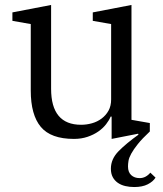

<svg xmlns="http://www.w3.org/2000/svg" viewBox="-20 -548 658 774"><path d="M521 206Q502 206 485 202Q468 198 455 189Q442 180 434.5 166Q427 152 427 132Q427 93 458 61.5Q489 30 538 -5L537 -9L430 12V-78H426Q420 -63 407.5 -47Q395 -31 376.5 -18Q358 -5 333 3.5Q308 12 278 12Q185 12 144.5 -36.5Q104 -85 104 -183V-451L30 -464V-498L186 -528V-190Q186 -45 307 -45Q329 -45 350.5 -51Q372 -57 389.5 -70Q407 -83 417.5 -102Q428 -121 428 -147V-451L354 -464V-498L510 -528V-65L584 -52V-18Q553 11 535.5 33Q518 55 509 71.5Q500 88 498 100.5Q496 113 496 123Q496 146 509 158Q522 170 543 170Q556 170 567 164Q578 158 586 148L607 168Q597 184 575.5 195Q554 206 521 206Z"/></svg>

Font: IBM Plex Serif
Style: Regular
Weight: 400
Designer: Mike Abbink, Paul van der Laan, Pieter van Rosmalen
Foundry: Bold Monday
Version: Version 3.001